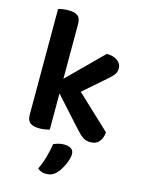

<svg xmlns="http://www.w3.org/2000/svg" viewBox="-132 -735 785 1050"><g transform="rotate(15 261.0 -210.0)"><path d="M192 -1Q183 1 168 4Q153 7 134 7Q99 7 82 -6Q65 -19 65 -52V-650Q73 -653 88.5 -655.5Q104 -658 123 -658Q158 -658 175 -645Q192 -632 192 -599V-289L386 -482Q424 -482 447 -465Q470 -448 470 -422Q470 -399 455.5 -382Q441 -365 410 -339L302 -245L493 -66Q489 -31 472 -11.5Q455 8 423 8Q400 8 382.5 -3Q365 -14 340 -42L192 -206ZM234 238Q204 238 186 220Q204 182 214.5 143.5Q225 105 230 71Q243 65 258 61Q273 57 289 57Q313 57 328.5 66.5Q344 76 344 98Q344 110 339.5 126Q335 142 327.5 158Q320 174 311 188.5Q302 203 293 212Q280 226 265.5 232Q251 238 234 238Z"/></g></svg>

Font: Baloo 2 Latin SemiBold
Style: Regular
Weight: 400
Designer: Sarang Kulkarni and Ek Type
Foundry: Ek Type
Version: Version 1.001